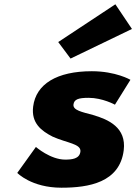

<svg xmlns="http://www.w3.org/2000/svg" viewBox="-20 -860 635 895"><path d="M251.4 -664 308.9 -587 595.1 -725 517.8 -840ZM408.1 -528C244.8 -528 147.4 -468 134.5 -363C125 -286 172.6 -250 225.5 -223C292 -193 359.4 -190 354.8 -153C350.6 -119 314 -116 283.7 -116C214.8 -116 147.4 -175 147.4 -175L60.5 -54C60.5 -54 126.1 15 266.4 15C393.5 15 538.2 -9 556.8 -160C569.6 -265 486.3 -303 413.3 -324C361.8 -338 319.2 -346 322.5 -373C325.5 -397 345.7 -404 392.9 -404C458.2 -404 515.8 -372 515.8 -372L588 -488C588 -488 519.9 -528 408.1 -528Z"/></svg>

Font: Hussar
Style: BdSuprExtOblOne
Weight: 700
Foundry: Cannot Into Space Fonts
Version: Version 2.00